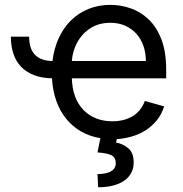

<svg xmlns="http://www.w3.org/2000/svg" viewBox="-20 -573 769 806"><path d="M25.6 -419H102.3Q102.3 -395.6 107.8 -376.8Q113.3 -358 125.2 -344.8Q137.1 -331.7 155.7 -324.4Q174.4 -317.1 200.3 -316.8Q206.7 -369.7 226.7 -413.2Q246.8 -456.7 278.2 -487.6Q309.7 -518.5 351.6 -535.5Q393.5 -552.6 443.2 -552.6Q485.8 -552.6 527.3 -538.5Q568.9 -524.5 603 -492.5Q637.1 -460.6 657.3 -408.4Q677.6 -356.2 677.6 -279.8V-244.3H281.6Q284.4 -157.7 331.3 -110.4Q377.8 -63.9 451.7 -63.9Q501.1 -63.9 536.6 -85.2Q572.1 -106.5 588.1 -149.1L669 -126.4Q658.7 -93.4 638.7 -68.5Q618.6 -43.7 592.2 -26.6Q565.7 -9.6 534.4 -0.4Q503.2 8.9 470.2 11L467.3 25.6Q481.2 27.7 494 33.7Q506.7 39.8 518.1 49Q541.2 67.8 541.2 109.4Q541.2 132.5 531.6 151.5Q522 170.5 503.4 184.1Q484.7 197.8 456.9 205.4Q429 213.1 392 213.1L389.2 157.7Q405.9 157.7 419.9 155.2Q433.9 152.7 444.1 147.2Q454.2 141.7 460 133.2Q465.9 124.6 465.9 112.2Q465.9 99.8 461.5 91.8Q457 83.8 447.8 78.8Q438.6 73.9 424 71.2Q409.4 68.5 389.2 66.8L401.3 7.1Q356.2 -0.4 319.8 -21.5Q283.4 -42.6 257.3 -75.1Q231.2 -107.6 216.1 -150.4Q201 -193.2 198.2 -244.3Q155.2 -245 122.9 -257.5Q90.6 -269.9 68.9 -292.4Q47.2 -315 36.4 -347.1Q25.6 -379.3 25.6 -419ZM592.3 -316.8Q592.3 -350.5 582.2 -379.8Q572.1 -409.1 552.9 -430.8Q533.7 -452.4 506 -464.8Q478.3 -477.3 443.2 -477.3Q395.2 -477.3 360.1 -454.9Q342.7 -443.9 328.7 -428.8Q314.6 -413.7 304.7 -395.8Q294.7 -377.8 288.9 -357.8Q283 -337.7 281.6 -316.8Z"/></svg>

Font: Inter P
Style: Regular
Weight: 400
Designer: Rasmus Andersson
Foundry: rsms
Version: Version 3.018;git-588b23468